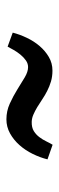

<svg xmlns="http://www.w3.org/2000/svg" viewBox="196 -604 190 623"><g transform="rotate(-90 291.5 -293.0)"><path d="M85.4 -234.4Q91.3 -258.3 103 -282.2Q114.7 -306.2 131.6 -325.2Q148.4 -344.2 169.7 -356Q190.9 -367.7 215.3 -367.7Q242.2 -367.7 266.4 -356.7Q290.5 -345.7 311.8 -332.5Q333 -319.3 351.3 -308.3Q369.6 -297.4 384.8 -297.4Q396.5 -297.4 406.7 -304.7Q417 -312 425.5 -322.5Q434.1 -333 440.4 -344.2Q446.8 -355.5 451.2 -363.8L496.6 -347.2Q490.7 -324.2 479.7 -301.3Q468.8 -278.3 453.1 -260Q437.5 -241.7 417.5 -230Q397.5 -218.3 373.5 -218.3Q354.5 -218.3 338.1 -223.1Q321.8 -228 307.4 -235.4Q293 -242.7 280 -251.5Q267.1 -260.3 254.9 -267.6Q242.7 -274.9 231 -280Q219.2 -285.2 207.5 -285.6Q189 -286.1 177.2 -278.8Q165.5 -271.5 157.5 -260.7Q149.4 -250 143.8 -238.3Q138.2 -226.6 132.8 -217.8L85.4 -234.4Z"/></g></svg>

Font: Donegal One
Style: Regular
Weight: 400
Designer: Gary Lonergan
Foundry: Sorkin Type Co.
Version: Version 1.004